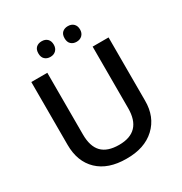

<svg xmlns="http://www.w3.org/2000/svg" viewBox="-206 -1057 1155 1218"><g transform="rotate(-30 371.0 -447.5)"><path d="M537.1 -713.9H653.8V-252Q654.8 -132.3 577.6 -60.5Q500.5 11.2 368.2 9.8Q235.4 9.8 161.6 -60.5Q87.9 -130.9 87.9 -253.9V-713.9H205.1V-262.2Q205.1 -174.3 246.1 -132.1Q287.1 -89.8 372.1 -89.8Q537.1 -89.8 537.1 -263.2ZM217.3 -848.1Q217.3 -877 232.9 -891.1Q248.5 -905.3 273.4 -905.3Q299.8 -905.3 314.9 -890.1Q330.1 -875 330.1 -848.1Q330.1 -822.3 314.5 -806.6Q298.8 -791 273.4 -791Q248.5 -791 232.9 -805.7Q217.3 -820.3 217.3 -848.1ZM409.2 -848.1Q409.2 -877 424.8 -891.1Q440.4 -905.3 465.3 -905.3Q491.7 -905.3 507.1 -889.9Q522.5 -874.5 522.5 -848.1Q522.5 -822.3 506.6 -806.6Q490.7 -791 465.3 -791Q440.4 -791 424.8 -805.7Q409.2 -820.3 409.2 -848.1Z"/></g></svg>

Font: Open Sans
Style: SemiBold
Weight: 600
Foundry: Ascender Corporation
Version: Version 1.10